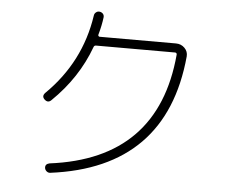

<svg xmlns="http://www.w3.org/2000/svg" viewBox="-54 -835 1107 905"><g transform="rotate(5 500.0 -382.5)"><path d="M191.4 -335.9Q175.8 -320.3 159.2 -335.9Q143.6 -350.6 159.2 -367.2Q322.3 -527.3 355.5 -750Q356.4 -759.8 364.3 -766.1Q372.1 -772.5 381.8 -771Q391.6 -769.5 397.5 -762.7Q403.3 -755.9 402.3 -746.1Q397.5 -707 384.8 -662.1Q383.8 -659.2 386.2 -656.2Q388.7 -653.3 391.6 -653.3H752.9Q777.3 -653.3 793.9 -636.7Q810.5 -620.1 808.6 -596.7Q758.8 -63.5 214.8 5.9Q206.1 6.8 198.7 1Q191.4 -4.9 189.5 -13.7Q186.5 -33.2 208 -38.1Q716.8 -102.5 760.7 -601.6Q760.7 -609.4 752.9 -610.4H377.9Q370.1 -610.4 367.2 -602.5Q312.5 -453.1 191.4 -335.9Z"/></g></svg>

Font: Rounded Mgen+ 2m light
Style: Regular
Weight: 200
Designer: [Source Han Sans]
Ryoko NISHIZUKA  (kana & ideographs); Paul D. Hunt (Latin, Greek & Cyrillic); Wenlong ZHANG  (bopomofo
Version: Version 1.059.20150602